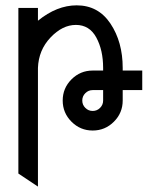

<svg xmlns="http://www.w3.org/2000/svg" viewBox="-20 -479 602 719"><path d="M327.1 -63.5Q343.3 -63.5 354.7 -75Q366.2 -86.4 366.2 -102.5V-141.6H327.1Q311 -141.6 299.6 -130.1Q288.1 -118.7 288.1 -102.5Q288.1 -86.4 299.6 -75Q311 -63.5 327.1 -63.5ZM122.1 219.7 48.8 170.9V-449.2H122.1V-401.4Q192.9 -459 267.1 -459Q348.1 -459 393.8 -390.4Q439.5 -321.8 439.5 -224.6V-214.8H512.7V-141.6H439.5V-102.5Q439.5 -56.2 406.5 -23.2Q373.5 9.8 327.1 9.8Q280.8 9.8 247.8 -23.2Q214.8 -56.2 214.8 -102.5Q214.8 -148.9 247.8 -181.9Q280.8 -214.8 327.1 -214.8H366.2V-224.6Q366.2 -291.5 340.6 -338.6Q314.9 -385.7 264.2 -385.7Q213.9 -385.7 169.2 -338.6Q124.5 -291.5 122.1 -224.6Z"/></svg>

Font: Catrinity
Style: Regular
Weight: 400
Designer: Alexander Lange
Foundry: High-Logic / Made with FontCreator
Version: Version 2.090;May 20, 2024;FontCreator 15.0.0.2974 64-bit